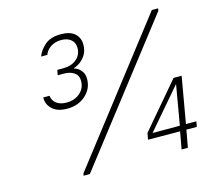

<svg xmlns="http://www.w3.org/2000/svg" viewBox="-101 -822 1043 944"><g transform="rotate(-15 420.5 -350.5)"><path d="M120 -423H152Q155 -397 174.5 -383Q194 -369 225 -369Q267 -369 294 -393Q321 -417 321 -454Q321 -482 300.5 -496Q280 -510 250 -510H217L222 -536H251Q294 -536 320 -558Q346 -580 346 -616Q346 -642 327.5 -657.5Q309 -673 278 -673Q246 -673 223.5 -657.5Q201 -642 194 -620H162Q174 -652 203 -676.5Q232 -701 283 -701Q331 -701 354.5 -679.5Q378 -658 378 -624Q378 -590 362.5 -568Q347 -546 328.5 -535Q310 -524 304 -524L303 -521Q308 -521 319.5 -514.5Q331 -508 341.5 -493.5Q352 -479 352 -456Q352 -406 314.5 -372.5Q277 -339 221 -339Q171 -339 145 -363.5Q119 -388 120 -423ZM215 -12 747 -700H779L777 -688L244 0H212ZM727 -88 564 -89 570 -122 764 -350H805L764 -115H817L812 -88H759L743 0H711ZM733 -115 768 -318 594 -115Z"/></g></svg>

Font: Be Vietnam Thin
Style: Italic
Weight: 250
Italic angle: -9°
Designer: Gabriel Lam
Foundry: TypeRant
Version: Version 3.000